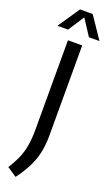

<svg xmlns="http://www.w3.org/2000/svg" viewBox="-232 -986 696 1197"><g transform="rotate(20 115.5 -387.0)"><path d="M52.5 172 -11 130Q17.5 85.5 35 45Q52.5 4.5 60.2 -41.2Q68 -87 68 -146.5V-740H162.5V-140.5Q162.5 -78.5 151.2 -27.5Q140 23.5 115.8 71.5Q91.5 119.5 52.5 172ZM-24.5 -802.5 73 -946.5H157L254.5 -802.5H184.5L115 -909L45.5 -802.5Z"/></g></svg>

Font: Encode Sans Condensed Medium
Style: Regular
Weight: 500
Width: 3
Designer: Multiple Designers
Foundry: Impallari Type
Version: Version 3.000; ttfautohint (v1.8.3) -l 8 -r 50 -G 200 -x 14 